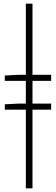

<svg xmlns="http://www.w3.org/2000/svg" viewBox="-20 -770 303 1040"><path d="M6 -332V-361L84 -365H120V-750H156V-365H257V-332H156V-209H257V-176H156V250H120V-176H6V-205L84 -209H120V-332Z"/></svg>

Font: Toshiba Sans Light
Style: Regular
Weight: 300
Designer: Paul D. Hunt
Foundry: Toshiba Corporation
Version: Version 2.020;PS 2.0;hotconv 1.0.86;makeotf.lib2.5.63406